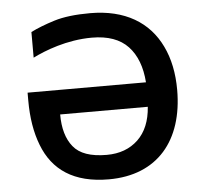

<svg xmlns="http://www.w3.org/2000/svg" viewBox="-52 -780 892 844"><g transform="rotate(-5 394.0 -357.5)"><path d="M374 -617.2C444.8 -617.2 498 -598.1 533.7 -560.1C569.3 -522 589.4 -468.8 594.2 -400.9H71.8V-366.2C71.8 -290.5 82.5 -224.6 104.5 -168C147.9 -54.7 240.2 9.8 395 9.8C609.9 9.8 728 -132.8 728 -356C728 -429.7 714.8 -494.6 688 -549.8C634.8 -660.6 529.8 -725.1 376 -725.1C311 -725.1 258.3 -718.8 217.3 -706.1C176.3 -693.4 141.1 -679.7 111.8 -665V-551.8C164.1 -578.1 263.7 -617.2 374 -617.2ZM395 -98.1C324.2 -98.1 275.4 -115.2 247.6 -149.9C219.7 -184.1 206.1 -231.9 206.1 -293H592.8C588.4 -230.5 568.4 -182.6 533.2 -148.9C497.6 -115.2 451.7 -98.1 395 -98.1Z"/></g></svg>

Font: Noto Reveo Sans
Style: Regular
Weight: 600
Designer: Monotype Design Team
Foundry: Monotype Imaging Inc.
Version: Version 2.007